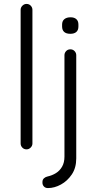

<svg xmlns="http://www.w3.org/2000/svg" viewBox="-20 -760 525 977"><path d="M145 -30Q145 -18 136 -9Q127 0 115 0Q102 0 93.5 -9Q85 -18 85 -30V-710Q85 -722 94 -731Q103 -740 115 -740Q128 -740 136.5 -731Q145 -722 145 -710ZM368 46Q368 94 345.5 127.5Q323 161 290 179Q257 197 224 197Q211 197 203.5 189Q196 181 196 170V166Q196 154 204 147Q212 140 222 138Q245 133 264.5 121Q284 109 296 88Q308 67 308 37V-479Q308 -491 316.5 -500Q325 -509 338 -509Q351 -509 359.5 -500Q368 -491 368 -479ZM338 -588Q317 -588 306.5 -597.5Q296 -607 296 -625V-635Q296 -653 307.5 -662.5Q319 -672 339 -672Q358 -672 368.5 -662.5Q379 -653 379 -635V-625Q379 -607 368.5 -597.5Q358 -588 338 -588Z"/></svg>

Font: Quicksand Light
Style: Regular
Weight: 400
Version: Version 3.004